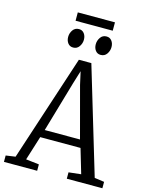

<svg xmlns="http://www.w3.org/2000/svg" viewBox="-152 -1130 944 1220"><g transform="rotate(15 320.0 -519.5)"><path d="M59.5 -51 288.5 -750H370.5L580 -51L644 -42V0H410V-42L491 -51L443.5 -211.5H178.5L128.5 -52L215 -42V0H-3.5V-42ZM426.5 -262.5 337 -597.5 318 -682.5 291 -594.5 194.5 -262.5ZM232 -815.5Q210.5 -815.5 197.8 -832Q185 -848.5 185 -873Q185 -897.5 199.2 -918Q213.5 -938.5 239 -938.5H240Q261 -938.5 273.8 -922Q286.5 -905.5 286.5 -881Q286.5 -856.5 272.2 -836Q258 -815.5 233 -815.5ZM413 -815.5Q392 -815.5 379.2 -832Q366.5 -848.5 366.5 -873Q366.5 -897.5 380.8 -918Q395 -938.5 420 -938.5H421Q442.5 -938.5 455.2 -922Q468 -905.5 468 -881Q468 -856.5 453.8 -836Q439.5 -815.5 414 -815.5ZM448.5 -1039V-984H204V-1039Z"/></g></svg>

Font: Merriweather 24pt SemiCondensed Light
Style: Regular
Weight: 300
Width: 4
Designer: Eben Sorkin
Foundry: Eben Sorkin
Version: Version 2.100